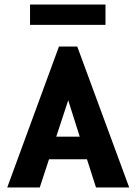

<svg xmlns="http://www.w3.org/2000/svg" viewBox="-20 -830 603 850"><path d="M113 -720H447V-810H113ZM405 0H552L322 -624H241L12 0H156L197 -125H365ZM282 -386 333 -225H229Z"/></svg>

Font: Inconsolata SemiExpanded Black
Style: Regular
Weight: 900
Width: 6
Monospace: yes
Designer: Raph Levien, Cyreal, Brenton Simpson
Foundry: Raph Levien, Cyreal, Google
Version: Version 3.100